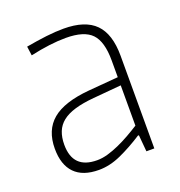

<svg xmlns="http://www.w3.org/2000/svg" viewBox="-106 -636 683 730"><g transform="rotate(-20 236.0 -270.5)"><path d="M173 5Q108 5 75 -29Q42 -63 42 -128Q42 -203 89.5 -243Q137 -283 240 -292L360 -302V-370Q360 -446 329.5 -478Q299 -510 225 -510Q163 -510 81 -492L76 -529Q121 -537 158.5 -541.5Q196 -546 229 -546Q316 -546 357 -504.5Q398 -463 398 -375V0H366L360 -67H356Q308 -36 262.5 -15.5Q217 5 173 5ZM179 -32Q200 -32 222.5 -38.5Q245 -45 268.5 -55.5Q292 -66 315 -79Q338 -92 360 -106V-269L247 -259Q201 -255 169.5 -245.5Q138 -236 118.5 -220.5Q99 -205 90 -182.5Q81 -160 81 -130Q81 -32 179 -32Z"/></g></svg>

Font: Encode Sans Narrow
Style: Thin
Weight: 250
Designer: Pablo Impallari, Andres Torresi
Foundry: Pablo Impallari, Andres Torresi
Version: Version 1.000; ttfautohint (v1.00) -l 8 -r 50 -G 200 -x 14 -